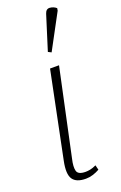

<svg xmlns="http://www.w3.org/2000/svg" viewBox="-158 -850 569 905"><g transform="rotate(-20 127.0 -398.0)"><path d="M107 10Q59 10 41.5 -16Q24 -42 37 -105L125 -536H170L77 -101Q68 -63 73.5 -42Q79 -21 117 -21Q127 -21 140 -23.5Q153 -26 170 -34L176 -10Q160 -1 142.5 4.5Q125 10 107 10ZM158 -605 142 -613 196 -785Q203 -807 221.5 -805.5Q240 -804 254 -792L252 -780Z"/></g></svg>

Font: Noto Serif ExtraCondensed ExtraLight
Style: Italic
Weight: 200
Width: 2
Italic angle: -12°
Designer: Monotype Design Team
Foundry: Monotype Imaging Inc.
Version: Version 2.014; ttfautohint (v1.8.4.7-5d5b)